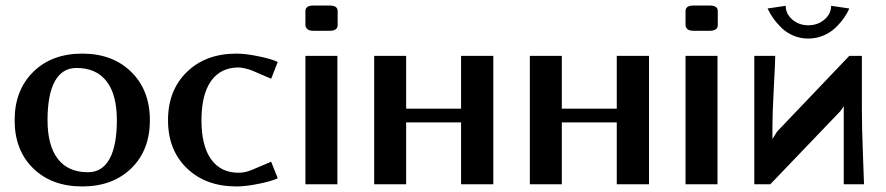

<svg xmlns="http://www.w3.org/2000/svg" viewBox="-20 -670 3220 698"><path d="M299.8 -43.9Q351.6 -43.9 378.2 -92.3Q404.8 -140.6 404.8 -232.9Q404.8 -326.2 367.4 -374.5Q330.1 -422.9 257.8 -422.9Q206.1 -422.9 179.4 -374.5Q152.8 -326.2 152.8 -233.9Q152.8 -140.6 190.2 -92.3Q227.5 -43.9 299.8 -43.9ZM100.6 -408.4Q168 -475.1 278.8 -475.1Q389.6 -475.1 457.3 -408.4Q524.9 -341.8 524.9 -232.9Q524.9 -124 457.3 -58.1Q389.6 7.8 278.8 7.8Q168 7.8 100.6 -58.1Q33.2 -124 33.2 -232.9Q33.2 -341.8 100.6 -408.4Z M989.7 -444.8 965.8 -383.8 897.5 -413.1Q887.7 -417.5 871.8 -421.1Q856 -424.8 847.7 -424.8Q782.2 -424.8 747.3 -375.5Q712.4 -326.2 712.4 -232.9Q712.4 -140.1 747.3 -91.1Q782.2 -42 847.7 -42Q872.1 -42 897.5 -53.2L965.8 -82L989.7 -22Q968.8 -11.7 921.4 -2Q874 7.8 839.8 7.8Q728 7.8 659.4 -58.3Q590.8 -124.5 590.8 -232.9Q590.8 -341.8 659.4 -408.4Q728 -475.1 839.8 -475.1Q873.5 -475.1 921.1 -465.1Q968.8 -455.1 989.7 -444.8Z M1207.5 -579.1Q1207.5 -558.1 1178.2 -558.1H1119.6Q1103 -558.1 1096.7 -564.7Q1090.3 -571.3 1090.3 -579.1V-629.9Q1090.3 -649.9 1119.6 -649.9H1178.2Q1207.5 -649.9 1207.5 -629.9ZM1090.3 0V-466.8H1206.5V0Z M1340.3 -466.8H1456.5V-274.9H1656.2V-466.8H1773.4V0H1656.2V-225.1H1456.5V0H1340.3Z M1906.2 -466.8H2022.5V-274.9H2222.2V-466.8H2339.4V0H2222.2V-225.1H2022.5V0H1906.2Z M2589.4 -579.1Q2589.4 -558.1 2560.1 -558.1H2501.5Q2484.9 -558.1 2478.5 -564.7Q2472.2 -571.3 2472.2 -579.1V-629.9Q2472.2 -649.9 2501.5 -649.9H2560.1Q2589.4 -649.9 2589.4 -629.9ZM2472.2 0V-466.8H2588.4V0Z M2722.2 0V-466.8H2798.3Q2798.3 -447.3 2793.2 -352.1Q2788.1 -256.8 2788.1 -210V-166H2789.1L2805.2 -191.9L3067.4 -466.8H3113.3V-271Q3113.3 -207 3117.2 -106.7Q3121.1 -6.3 3121.1 0H3047.4V-282.2H3046.4L3035.2 -266.1L2780.3 0ZM2770.5 -639.2 2836.4 -648.9Q2836.4 -619.6 2860.4 -598.9Q2884.3 -578.1 2918.5 -578.1Q2952.6 -578.1 2977.1 -598.9Q3001.5 -619.6 3001.5 -648.9L3067.4 -639.2Q3060.1 -621.6 3047.4 -603.8Q3034.7 -585.9 3016.6 -568.6Q2998.5 -551.3 2972.7 -540.5Q2946.8 -529.8 2918.5 -529.8Q2889.6 -529.8 2864.3 -540.5Q2838.9 -551.3 2820.8 -569.1Q2802.7 -586.9 2790.8 -604Q2778.8 -621.1 2770.5 -639.2Z"/></svg>

Font: Resagokr
Style: Bold
Weight: 600
Designer: gluk
Foundry: gluk
Version: Version 0.95